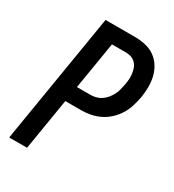

<svg xmlns="http://www.w3.org/2000/svg" viewBox="-178 -838 855 941"><g transform="rotate(30 250.0 -367.5)"><path d="M20 0 141 -735H307Q338 -735 367 -728.5Q396 -722 419 -706Q442 -690 457.5 -666Q473 -642 480 -614Q487 -586 487 -555.5Q487 -525 482 -495Q477 -469 469 -442.5Q461 -416 446.5 -392Q432 -368 411 -348Q390 -328 365 -315.5Q340 -303 313 -297.5Q286 -292 260 -292H169L121 0ZM184 -380H261Q276 -380 291.5 -384Q307 -388 321 -397.5Q335 -407 345.5 -420Q356 -433 363.5 -447.5Q371 -462 375 -477.5Q379 -493 382 -509Q385 -525 386 -540.5Q387 -556 385 -571.5Q383 -587 378 -601Q373 -615 362.5 -626Q352 -637 338 -642Q324 -647 308 -647H228Z"/></g></svg>

Font: Iosevka Curly Semibold
Style: Italic
Weight: 600
Italic angle: -9°
Monospace: yes
Designer: Belleve Invis
Foundry: Belleve Invis
Version: Version 22.1.2; ttfautohint (v1.8.4)